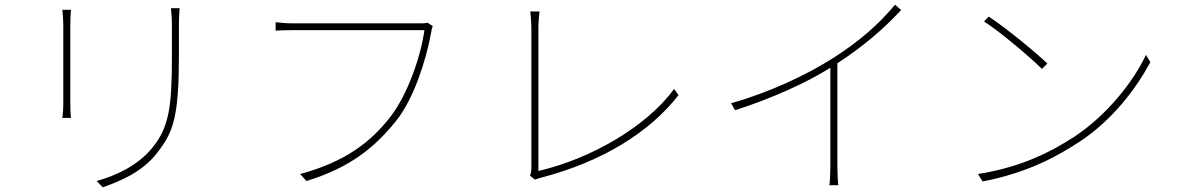

<svg xmlns="http://www.w3.org/2000/svg" viewBox="-20 -776 5040 822"><path d="M749 -741H712C714 -720 716 -695 716 -668C716 -641 716 -568 716 -541C716 -320 705 -232 631 -142C568 -66 478 -25 394 -1L420 26C493 0 590 -39 653 -122C723 -211 746 -277 746 -542C746 -568 746 -640 746 -668C746 -695 747 -720 749 -741ZM284 -734H247C249 -719 251 -684 251 -667C251 -651 251 -365 251 -337C251 -309 249 -284 247 -271H284C282 -284 281 -311 281 -337C281 -365 281 -651 281 -667C281 -683 282 -719 284 -734Z M1833 -664 1810 -679C1799 -676 1792 -676 1781 -676C1746 -676 1280 -676 1241 -676C1208 -676 1185 -678 1160 -681V-645C1185 -646 1206 -647 1240 -647C1280 -647 1742 -647 1797 -647C1783 -541 1728 -376 1653 -278C1566 -165 1454 -82 1265 -31L1292 -1C1480 -59 1585 -145 1677 -260C1752 -354 1805 -521 1825 -633C1828 -651 1829 -655 1833 -664Z M2249 -24 2270 -7C2278 -10 2287 -13 2295 -15C2558 -83 2762 -210 2885 -369L2866 -395C2745 -230 2505 -95 2285 -44C2285 -70 2285 -580 2285 -659C2285 -678 2288 -716 2290 -727H2250C2252 -716 2255 -674 2255 -658C2255 -580 2255 -106 2255 -57C2255 -41 2252 -31 2249 -24Z M3110 -334 3127 -304C3282 -354 3430 -420 3535 -486V-65C3535 -34 3533 3 3531 17H3569C3567 3 3565 -34 3565 -65V-505C3675 -577 3761 -650 3838 -733L3812 -756C3739 -668 3653 -595 3546 -527C3436 -457 3277 -381 3110 -334Z M4213 -705 4193 -684C4269 -635 4392 -529 4441 -481L4464 -504C4412 -554 4285 -658 4213 -705ZM4167 -31 4187 1C4380 -37 4504 -105 4603 -170C4744 -263 4844 -397 4905 -510L4886 -541C4834 -429 4721 -285 4583 -193C4490 -132 4359 -61 4167 -31Z"/></svg>

Font: Harano Aji Gothic K1 ExtraLight
Style: Regular
Weight: 250
Foundry: Masamichi Hosoda
Version: HaranoAjiGothicK1-ExtraLight version 20230610;ttx 4.39.4